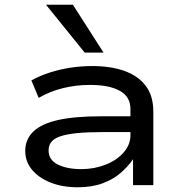

<svg xmlns="http://www.w3.org/2000/svg" viewBox="-20 -785 782 814"><path d="M309 9Q245 9 194.5 -11Q144 -31 115.5 -65.5Q87 -100 87 -145Q87 -194 121 -227Q155 -260 225.5 -276Q296 -292 408 -292H551V-225H413Q349 -225 305.5 -220.5Q262 -216 235.5 -207Q209 -198 197.5 -183Q186 -168 186 -147Q186 -107 225 -87.5Q264 -68 325 -68Q380 -68 428 -87Q476 -106 504.5 -139Q533 -172 533 -211V-323Q533 -375 488 -400Q443 -425 361 -425Q303 -425 247.5 -411.5Q192 -398 144 -370L113 -444Q149 -464 191 -477.5Q233 -491 278.5 -498Q324 -505 371 -505Q449 -505 507 -484.5Q565 -464 597.5 -421.5Q630 -379 630 -312V0H544V-109V-110Q523 -79 491 -51.5Q459 -24 414 -7.5Q369 9 309 9ZM339 -562 175 -765H289L419 -562Z"/></svg>

Font: Nunito Sans 7pt Expanded
Style: Regular
Weight: 400
Width: 7
Designer: Vernon Adams
Foundry: Vernon Adams
Version: Version 3.101;gftools[0.9.27]